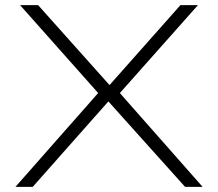

<svg xmlns="http://www.w3.org/2000/svg" viewBox="-20 -725 847 745"><path d="M40 0 367 -371 368 -356 58 -705H128L404 -396H406L680 -705H748L438 -356V-372L766 0H698L400 -332H401L107 0Z"/></svg>

Font: Nunito Sans 7pt Expanded ExtraLight
Style: Regular
Weight: 250
Width: 7
Designer: Vernon Adams
Foundry: Vernon Adams
Version: Version 3.101;gftools[0.9.27]